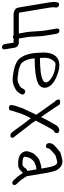

<svg xmlns="http://www.w3.org/2000/svg" viewBox="620 -1214 674 2013"><g transform="rotate(90 957.5 -207.0)"><path d="M31.2 -383.3C25.8 -415.6 25.4 -435.9 27 -440.8C29.9 -450.8 32.1 -460.3 27 -470.5C19.1 -486.3 0.9 -492.6 -11.7 -487.5C-17.5 -485.2 -22.3 -479.9 -23.8 -473.4C-30 -453.1 -32.1 -432.9 -24.2 -385.3L27.8 -73.2C29.2 -64.9 31.3 -56.7 34.1 -48.5C42.5 -23.9 78.2 -13.5 95.4 -12.1L95.9 -12H318.4C322.8 -8.3 330.1 -5 336.6 -5C343.1 -5 348.6 -6.5 353.9 -12H397.4L413.1 82.5C415.6 97.5 430.2 110 445.2 110C460.3 110 470.6 97.5 468.1 82.5L451.2 -19.1C447.2 -49 425.5 -67 394.7 -67H354.2L345.7 -118.3C343 -134.3 337.5 -161.9 337 -176.3L335.5 -197.3C334.1 -212.3 333.7 -228.5 333 -242.2L332 -260.1C331.3 -271.6 332 -283.9 329.5 -299.5L326.7 -328.7L303.9 -465.5C301.4 -480.5 286.8 -493 271.8 -493C256.8 -493 247.1 -480.5 249.6 -465.5L272.3 -329.4L275.4 -300.3L275.4 -299.9C277 -290.2 277.7 -279.3 277.4 -267.4L277.4 -266.8L278.6 -248.5C279.4 -234.8 280.3 -217.1 282 -201.1L283.6 -180.2L288.8 -137.8L289 -137C290.7 -130.4 292 -124.2 293 -118.3L301.6 -67H106.3C93.6 -67 86.2 -67.6 84.7 -68.2C84.5 -68.6 83.2 -70.8 82.4 -75.9Z M557.1 -301.6C551.6 -359.9 563.2 -403.1 590.7 -433.5C608.7 -455.8 621.5 -453.4 669 -446.8C719.2 -439.8 780.3 -409 804.6 -376.8C820.6 -355.5 815.9 -335.3 800.2 -324.8C774.3 -307.5 728.2 -295.9 661.2 -292.5C633.8 -291.1 617.1 -288.5 586.8 -288.5L558.2 -288.5C558 -290.8 557.5 -296.7 557.1 -301.6ZM596 -233.5C628.4 -233.5 646.5 -236 673.2 -237.3C726.5 -239.9 795.6 -254 818.9 -266.1L836.1 -274.9L836.7 -275.3C857.3 -289.9 869.1 -310.1 871 -334.7L871.1 -335.2L871 -335.7C870.2 -391.1 824.9 -434.3 748.6 -465C611.9 -521.5 534.4 -484 510 -395.5C501.3 -364.4 499.6 -327.7 503.3 -287.5C507.7 -238.4 503.3 -239.7 514 -186.5C525.3 -130.8 555.3 -67.7 599.2 -45.8C630 -28.4 670.3 -16.1 715.8 -9.2C745.5 -4.5 766.5 -2.1 782 -2C811.5 -0.7 842.5 -9.3 877.2 -27.5C910.3 -44.9 916.5 -58.4 932 -81.7L937.9 -91.6C946.8 -105.4 939.7 -121 927.4 -128.9C916.2 -135.9 898.9 -137.4 890.1 -124.8L882.6 -114L882.4 -113.6C861.4 -76.3 865.9 -85.4 826.3 -64.5C812.9 -56.5 798.6 -53 783.2 -53.4C766.5 -53.9 742.1 -56.6 708.8 -61.7C679.4 -64.9 652 -73.7 620.2 -89.3C615.7 -92.1 609.7 -97.2 605 -103.3C585.5 -128.6 572 -161.3 565.2 -201.7C563.5 -212 562.6 -221.6 562.2 -233.5Z M1304.9 -490 1304.3 -489.8 1293.5 -485C1282.1 -480.2 1273.2 -472.9 1266.7 -463.5C1261.3 -453.9 1254.9 -442.7 1247.4 -430C1222.3 -389 1200.2 -344.5 1177.7 -299.8C1153.4 -331.6 1134.5 -363.9 1103.8 -407.4C1073 -451.2 1067.7 -461.7 1048.3 -492.5C1041.8 -498.5 1029 -500 1018.2 -500C1003.9 -500 992.8 -494.9 992.9 -487L993 -486.5L994.1 -480C996.5 -465.7 1002.6 -453.3 1014.9 -445C1023.3 -431.8 1034.4 -416 1045.9 -401.5C1072.5 -366 1125.9 -289.3 1153.4 -249.8C1138.3 -219.4 1125.9 -193.3 1117.8 -173C1102.7 -138.1 1090.6 -124.5 1079.8 -88.6C1070.7 -55.1 1057.3 -38.2 1051.9 8.4C1050.8 14.1 1051.3 21.7 1056.3 28.3C1060.4 31.9 1067.1 34 1073.7 35.1C1080.1 34.8 1087.7 34.7 1094.9 35.2C1101.6 33.2 1105.1 29.3 1106.6 25.8C1116.5 -22.2 1122.7 -23.1 1133.3 -64C1141.5 -96 1152.4 -111.1 1165.2 -145.5C1174 -164.8 1180.9 -177.5 1189.7 -192.9C1195.8 -183.4 1203.2 -173.5 1211 -164.5C1231.3 -142.8 1239.3 -127.4 1262.7 -97.5C1293.9 -55 1312.2 -25.7 1346.5 14C1358.5 22.5 1376.7 22.3 1386.9 18C1396 11.5 1400 -2.9 1388.2 -15.8C1382 -22.7 1374.3 -32.4 1365.2 -44.6C1341.5 -77.3 1318.4 -107 1294.8 -136.8C1281.2 -152.4 1264.2 -177.4 1248.9 -194.6C1239.4 -206.3 1226.2 -227.5 1214.9 -244.7C1219.8 -252.8 1229.6 -270.8 1243.2 -297.5C1262.5 -339.3 1295.9 -394.8 1314.8 -427.6C1319.1 -431.5 1322.9 -433.2 1324.7 -433.6L1325.4 -433.9L1335.3 -440C1340 -443.2 1345.6 -452 1346.2 -463.1C1349.6 -476 1338.3 -487.2 1324.4 -490.3C1317.9 -491.7 1311.1 -491.6 1304.9 -490Z M1722.5 -146.3 1722.3 -146.1 1715.8 -137.5 1715.6 -137.2C1700.7 -114.2 1686.4 -105.5 1674.6 -105.5H1657.8C1624.5 -105.5 1605.1 -112.4 1597.9 -119.2L1597.6 -119.5L1597.2 -119.8C1589.7 -126.2 1595.9 -145.8 1602.3 -169.1C1604.5 -177.2 1609 -186.3 1617.6 -197.6C1621.5 -201.5 1627 -207.4 1630.6 -212.2L1630.9 -212.6L1631.2 -213C1637.7 -223.7 1651.4 -233.1 1673.8 -239.4C1687.6 -243.2 1702.5 -250.5 1715.8 -250.5H1716.3L1726.4 -251.4L1742.7 -153.3C1735.4 -154.3 1727.6 -152.1 1722.5 -146.3ZM1764.9 -106.7C1797.5 -59.7 1792.8 -62.4 1842 -11C1855.1 3.3 1873.5 5 1883.6 -3.9C1893.8 -12.2 1893.6 -28.7 1880.8 -42.2C1865.3 -58.4 1861.7 -62.7 1847.8 -77.3C1834 -91.7 1822.4 -111.8 1809.8 -131.5L1799.7 -147.3C1798.4 -149.3 1797.6 -151.2 1797.3 -153.3L1764.7 -348.9C1757.9 -389.9 1754.1 -401.4 1745.8 -433.7C1733.7 -480.6 1692.5 -524 1649.3 -524C1622.3 -524 1617.4 -519.5 1586.7 -513.1C1565.5 -508.7 1551.1 -504.2 1541.7 -496.7C1527 -484.9 1511.6 -471.9 1496.5 -459.6C1468.5 -436.2 1451.8 -414.9 1451 -391.4C1450.1 -382 1451 -370.3 1459.8 -361.2C1464.7 -356.2 1470.8 -353.3 1476.7 -351.9C1496.8 -347 1506.4 -362.3 1506.3 -379.3C1508.5 -387 1525.5 -407.6 1559.6 -434.8C1567.1 -441 1571.7 -445.1 1575.7 -448.9C1581.7 -452.7 1637.1 -469 1647.2 -469C1654.8 -469 1660.7 -468.6 1661.7 -468.1L1662.2 -467.9C1687.4 -458.3 1700.6 -406.1 1710.4 -347.1L1717.8 -303.1C1717.8 -303.1 1716 -303 1715.3 -303L1704.9 -302.1C1692.2 -302 1677.4 -299 1664.6 -293.8L1652.3 -289.4C1627.4 -284.5 1604.5 -271.4 1587.7 -251.2C1584 -247.1 1578 -240.9 1569.7 -232.8C1560.1 -223.4 1553.3 -211.8 1549.3 -198.4C1545.7 -186.5 1543 -178.3 1541.4 -174.7C1529.9 -148.4 1537.9 -112.1 1562 -90.4C1589.5 -65.4 1619.6 -60.3 1664.4 -60.3H1682.6C1689.8 -60.3 1697 -61.4 1704.3 -63.6L1704.9 -63.7L1705.5 -64C1733 -76 1743.9 -90 1758.1 -105L1758.6 -105.5L1762.3 -110.4C1763.2 -109.1 1764 -107.9 1764.9 -106.7Z"/></g></svg>

Font: MewTooHand
Style: BdCondLta
Weight: 400
Designer: Mew Too, Robert Jablonski
Version: Version 0.77